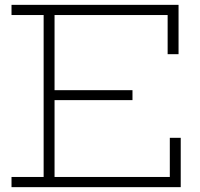

<svg xmlns="http://www.w3.org/2000/svg" viewBox="-20 -772 823 792"><path d="M526.5 -400V-359H185V-400ZM680.5 -203.5H725.5V0H27.5V-42H160V-710H27.5V-752H716.5V-548.5H671.5V-710H205V-42H680.5Z"/></svg>

Font: Hepta Slab ExtraLight Light
Style: Regular
Weight: 300
Version: Version 1.100